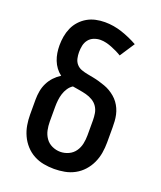

<svg xmlns="http://www.w3.org/2000/svg" viewBox="-139 -831 778 928"><g transform="rotate(20 250.0 -367.5)"><path d="M250 8Q223 8 196 3Q169 -2 145 -15Q121 -28 102.5 -48.5Q84 -69 72.5 -94Q61 -119 56.5 -146Q52 -173 52 -200V-277Q52 -299 56 -321Q60 -343 70 -363Q80 -383 95 -399Q110 -415 129 -427Q114 -438 102.5 -453.5Q91 -469 84 -487Q77 -505 74 -524Q71 -543 71 -563Q71 -586 75 -609Q79 -632 88.5 -653.5Q98 -675 114 -692.5Q130 -710 150 -721.5Q170 -733 193 -738Q216 -743 240 -743Q285 -743 328.5 -728.5Q372 -714 411 -692L361 -616Q348 -624 334.5 -630.5Q321 -637 307 -642.5Q293 -648 278.5 -651.5Q264 -655 249 -655Q232 -655 215.5 -648.5Q199 -642 188.5 -628.5Q178 -615 174.5 -598Q171 -581 171 -564Q171 -548 174.5 -532Q178 -516 188.5 -504Q199 -492 214.5 -486.5Q230 -481 246 -478Q262 -475 277.5 -472Q293 -469 308.5 -464.5Q324 -460 339.5 -454.5Q355 -449 368.5 -441Q382 -433 394.5 -422.5Q407 -412 416.5 -399Q426 -386 432.5 -371.5Q439 -357 442.5 -341Q446 -325 447 -309Q448 -293 448 -277V-200Q448 -173 443.5 -146Q439 -119 427.5 -94Q416 -69 397.5 -48.5Q379 -28 355 -15Q331 -2 304 3Q277 8 250 8ZM250 -80Q272 -80 292.5 -89.5Q313 -99 325.5 -117Q338 -135 342.5 -156.5Q347 -178 347 -200V-277Q347 -295 344 -313Q341 -331 331 -346Q321 -361 305 -370.5Q289 -380 271.5 -384.5Q254 -389 236 -392Q218 -395 200 -398Q186 -389 176.5 -374.5Q167 -360 162 -344Q157 -328 155 -311Q153 -294 153 -277V-200Q153 -178 157.5 -156.5Q162 -135 174.5 -117Q187 -99 207.5 -89.5Q228 -80 250 -80Z"/></g></svg>

Font: Iosevka Custom Semibold
Style: Regular
Weight: 600
Designer: Belleve Invis
Foundry: Belleve Invis
Version: Version 27.0.2; ttfautohint (v1.8.4)